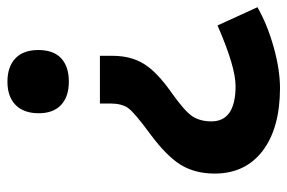

<svg xmlns="http://www.w3.org/2000/svg" viewBox="-149 -437 777 519"><g transform="rotate(-90 239.5 -177.5)"><path d="M170.9 5.4Q170.9 70.8 266.6 70.8Q318.4 70.8 430.2 22L479.5 129.9Q432.6 156.7 371.6 173.8Q310.5 190.9 259.8 190.9Q151.9 190.4 90.8 143.6Q29.8 96.7 29.8 14.2Q29.8 -38.1 53.2 -77.1Q77.1 -115.7 135.7 -159.2Q194.3 -202.1 207 -219.7Q219.2 -237.3 219.2 -267.1V-295.9H348.1V-259.8Q347.7 -211.4 326.2 -176.8Q304.7 -142.1 251.5 -104.5Q198.2 -66.9 184.6 -45.9Q170.9 -24.9 170.9 5.4ZM341.3 -524.4Q363.8 -502.9 363.8 -462.4Q363.8 -421.9 341.8 -400.9Q319.3 -379.9 278.3 -379.9Q237.3 -379.9 214.8 -401.4Q192.4 -422.9 192.9 -462.9Q193.4 -502.9 215.8 -524.4Q238.3 -545.9 278.3 -545.9Q318.4 -545.9 341.3 -524.4Z"/></g></svg>

Font: OpenSansHebrew-Bold
Style: Bold
Weight: 700
Foundry: Ascender Corporation, Yanek Iontef
Version: Version 2.001;PS 002.001;hotconv 1.0.70;makeotf.lib2.5.58329